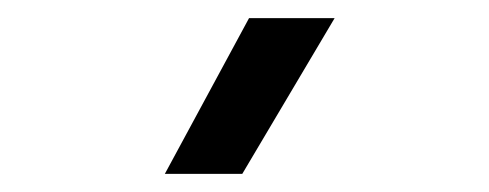

<svg xmlns="http://www.w3.org/2000/svg" viewBox="-20 -777 540 212"><path d="M162 -585 255 -757H349.5L247.5 -585Z"/></svg>

Font: Geologica Roman Light
Style: Regular
Weight: 300
Designer: Sindre Bremnes, Frode Helland
Foundry: Monokrom Skriftforlag AS
Version: Version 1.010;gftools[0.9.28]